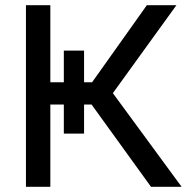

<svg xmlns="http://www.w3.org/2000/svg" viewBox="-20 -720 745 740"><path d="M226 -317H174V0H80V-700H174V-403H226V-525H304V-403H335L546 -700H660L415 -361L680 0H562L333 -317H304V-205H226Z"/></svg>

Font: PT Root UI Web Medium
Style: Regular
Weight: 500
Designer: Vitaly Kuzmin
Foundry: ParaType Ltd.
Version: Version 1.001W